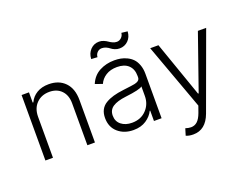

<svg xmlns="http://www.w3.org/2000/svg" viewBox="-136 -1017 1934 1503"><g transform="rotate(-20 830.5 -266.0)"><path d="M146.5 -340.8V0H83.5V-545.4H145V-460H150.4Q169.9 -502.9 211.2 -527.8Q252.4 -552.7 311 -552.7Q395.5 -552.7 445.8 -500.7Q496.1 -448.7 496.1 -353.5V0H433.1V-349.6Q433.1 -416.5 395.5 -455.6Q357.9 -494.6 294.9 -494.6Q229.5 -494.6 188 -452.9Q146.5 -411.1 146.5 -340.8Z M743.2 -620.6 691.9 -623.5Q693.8 -670.4 723.1 -700.7Q752.4 -731 795.4 -731Q814.9 -731 833.5 -723.1Q852.1 -715.3 864.3 -706.3Q876.5 -697.3 893.6 -689.5Q910.6 -681.6 927.7 -681.6Q949.2 -681.6 965.6 -697.3Q981.9 -712.9 983.9 -735.8L1034.2 -730Q1031.7 -683.1 1002.2 -654.3Q972.7 -625.5 930.7 -625.5Q909.7 -625.5 891.4 -633.3Q873 -641.1 861.8 -650.4Q850.6 -659.7 833.7 -667.5Q816.9 -675.3 798.3 -675.3Q775.9 -675.3 760.3 -659.7Q744.6 -644 743.2 -620.6ZM814.9 12.2Q737.8 12.2 686.8 -32Q635.7 -76.2 635.7 -152.3Q635.7 -191.9 650.6 -220.2Q665.5 -248.5 694.8 -266.1Q724.1 -283.7 760 -293.9Q795.9 -304.2 845.2 -310.1Q929.2 -320.3 943.4 -323.7Q981 -332 986.3 -353Q987.8 -357.9 987.8 -363.3V-376Q987.8 -432.6 954.3 -464.4Q920.9 -496.1 859.4 -496.1Q803.7 -496.1 765.6 -471.7Q727.5 -447.3 711.4 -409.2L651.4 -430.7Q677.7 -493.7 733.4 -523.2Q789.1 -552.7 857.4 -552.7Q884.8 -552.7 909.9 -548.1Q935.1 -543.5 961.4 -530.8Q987.8 -518.1 1007.1 -498.3Q1026.4 -478.5 1038.8 -445.6Q1051.3 -412.6 1051.3 -370.6V0H987.8V-86.4H983.9Q964.4 -45.4 921.1 -16.6Q877.9 12.2 814.9 12.2ZM823.2 -45.4Q897 -45.4 942.4 -92.8Q987.8 -140.1 987.8 -209V-288.1Q968.3 -269 845.2 -254.4Q772.5 -245.6 735.6 -221.2Q698.7 -196.8 698.7 -149.4Q698.7 -101.1 733.6 -73.2Q768.6 -45.4 823.2 -45.4Z M1242.7 204.6Q1206.1 204.6 1181.6 193.4L1198.7 137.2Q1224.6 145.5 1244.6 145.5Q1274.9 145.5 1297.1 125.5Q1319.3 105.5 1335.9 60.5L1355.5 5.4L1154.8 -545.4H1223.6L1385.3 -83.5H1390.6L1552.2 -545.4H1621.1L1390.1 86.4Q1346.2 204.6 1242.7 204.6Z"/></g></svg>

Font: Interop Light
Style: Regular
Weight: 300
Designer: Rasmus Andersson, Google, Jang Haemin
Foundry: jhaemin
Version: Version 1.007